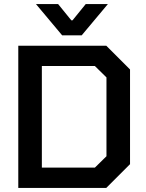

<svg xmlns="http://www.w3.org/2000/svg" viewBox="-20 -925 720 945"><path d="M70 -700H503L620 -583V-117L503 0H70ZM447 -100 504 -156V-544L447 -600H186V-100ZM157 -905H266L331 -825H337L402 -905H511L382 -751H286Z"/></svg>

Font: Chakra Petch SemiBold
Style: Regular
Weight: 600
Designer: Katatrad Aksorn Co.,Ltd.
Foundry: Cadson Demak Co.,Ltd.
Version: Version 1.000; ttfautohint (v1.6)